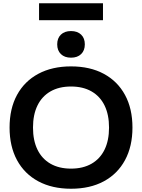

<svg xmlns="http://www.w3.org/2000/svg" viewBox="-20 -1147 871 1177"><path d="M415.3 10Q299.7 10 214.8 -35.5Q130 -81 84.3 -165.3Q38.7 -249.7 38.7 -365Q38.7 -481 84.3 -565Q130 -649 214.8 -694.5Q299.7 -740 415.3 -740Q532 -740 616.3 -694.5Q700.7 -649 746.3 -565Q792 -481 792 -365Q792 -249.7 746.3 -165.3Q700.7 -81 616.3 -35.5Q532 10 415.3 10ZM415.3 -113.3Q488.7 -113.3 541 -143.3Q593.4 -173.3 620.9 -229.5Q648.4 -285.7 648.4 -365Q648.4 -444.3 620.9 -500.5Q593.4 -556.7 541 -586.7Q488.7 -616.7 415.3 -616.7Q342 -616.7 289.6 -586.7Q237.3 -556.7 209.8 -500.5Q182.3 -444.3 182.3 -365Q182.3 -285.7 209.8 -229.5Q237.3 -173.3 289.6 -143.3Q342 -113.3 415.3 -113.3ZM415.3 -793.4Q376 -793.4 353.4 -815.4Q330.7 -837.3 330.7 -875.2Q330.7 -913 353.4 -934.8Q376 -956.6 415.3 -956.6Q454.7 -956.6 477.3 -934.8Q500 -913 500 -875.2Q500 -837.3 477.3 -815.4Q454.7 -793.4 415.3 -793.4ZM219.4 -1023V-1127H611.3V-1023Z"/></svg>

Font: M PLUS 2 Thin
Style: Regular
Weight: 100
Designer: Coji Morishita
Foundry: UNDERFOREST DESIGN
Version: Version 1.001